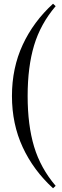

<svg xmlns="http://www.w3.org/2000/svg" viewBox="-20 -826 334 1028"><path d="M44 -312Q44 -162 101.5 -38Q159 86 264 182L278 169Q197 74 162.5 -41Q128 -156 128 -312Q128 -468 162.5 -583Q197 -698 278 -793L264 -806Q159 -710 101.5 -586Q44 -462 44 -312Z"/></svg>

Font: Myanmar April Display
Style: Regular
Weight: 400
Designer: Khon Soe Zaw Thu
Foundry: Myanmar OS
Version: Version 2.50 April 12, 2019